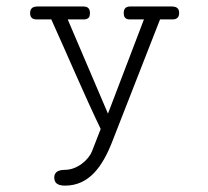

<svg xmlns="http://www.w3.org/2000/svg" viewBox="-20 -398 645 594"><path d="M238.3 -377.9H95.7C77.1 -377.9 73.2 -367.7 73.2 -357.4C73.2 -347.7 76.7 -337.9 93.3 -337.9H138.7C189.9 -225.1 238.3 -109.9 291.5 1L265.1 68.8C254.4 97.2 218.3 127.4 181.2 127.4C154.8 127.4 147.9 138.7 147.9 150.9C147.9 163.6 152.8 176.3 181.2 176.3C255.9 176.3 297.4 116.7 327.1 40.5L475.1 -337.9H513.7C530.8 -337.9 534.2 -348.1 534.2 -357.9C534.2 -368.2 530.3 -377.9 511.7 -377.9H382.3C366.2 -377.9 362.8 -367.7 362.8 -357.4C362.8 -347.7 365.7 -337.9 381.8 -337.9H425.3L314 -46.4L189.5 -337.9H239.3C255.4 -337.9 258.3 -347.7 258.3 -357.4C258.3 -367.7 254.9 -377.9 238.3 -377.9Z"/></svg>

Font: Cutive Mono
Style: Regular
Weight: 400
Monospace: yes
Designer: Vernon Adams
Foundry: Vernon Adams
Version: Version 1.002